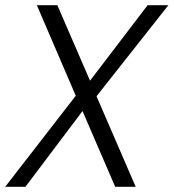

<svg xmlns="http://www.w3.org/2000/svg" viewBox="-22 -720 669 740"><path d="M-2 0 270 -351 120 -700H199L325 -409L547 -700H627L350 -349L501 0H422L296 -292L76 0Z"/></svg>

Font: DM Sans 16pt Light
Style: Italic
Weight: 300
Italic angle: -10°
Version: Version 4.004;gftools[0.9.30]